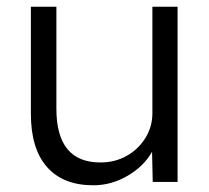

<svg xmlns="http://www.w3.org/2000/svg" viewBox="-20 -542 622 572"><path d="M258 10Q168 10 120 -44.5Q72 -99 72 -203V-522H148V-218Q148 -58 279 -58Q323 -58 358 -78Q393 -98 413.5 -131.5Q434 -165 434 -205V-522H509V0H435L433 -90Q409 -47 360.5 -18.5Q312 10 258 10Z"/></svg>

Font: Lexend Light
Style: Regular
Weight: 300
Designer: Bonnie Shaver-Troup, Thomas Jockin
Foundry: Lexend
Version: Version 1.007; ttfautohint (v1.8.3)